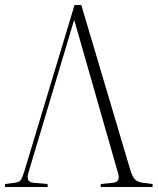

<svg xmlns="http://www.w3.org/2000/svg" viewBox="-30 -750 632 770"><path d="M-10 0V-12L29 -17Q46 -19 52.5 -27Q59 -35 67 -61L269 -730H296L493 -67Q501 -41 511.5 -30.5Q522 -20 543 -17L582 -12V0H374V-12L423 -17Q440 -19 444.5 -29.5Q449 -40 441 -64L268 -669H267L85 -61Q71 -20 104 -17L161 -12V0Z"/></svg>

Font: Literata 72pt ExtraLight
Style: Regular
Weight: 200
Designer: Latin by Veronika Burian and Jose Scaglione. Greek by Irene Vlachou. Cyrillic by Vera Evstafieva.
Foundry: TypeTogether
Version: Version 3.002